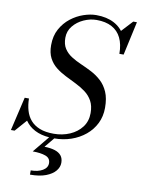

<svg xmlns="http://www.w3.org/2000/svg" viewBox="-138 -831 847 1155"><g transform="rotate(10 285.0 -253.0)"><path d="M233 14.5Q174.5 14.5 133.8 -1.2Q93 -17 67.8 -45.5Q42.5 -74 30.2 -112.2Q18 -150.5 16.5 -195.5H42.5Q43 -156 52.8 -122.5Q62.5 -89 83.8 -64.5Q105 -40 139.8 -26.2Q174.5 -12.5 225.5 -12.5Q278.5 -12.5 323.5 -32Q368.5 -51.5 395.8 -87.5Q423 -123.5 423 -173Q423 -217.5 406.5 -247.2Q390 -277 362.8 -297.2Q335.5 -317.5 303 -333.5Q270.5 -349.5 238 -365.8Q205.5 -382 178.2 -403.5Q151 -425 134.5 -456.5Q118 -488 118 -535Q118 -591.5 141 -633.5Q164 -675.5 200.2 -703.8Q236.5 -732 277.8 -746Q319 -760 355 -760Q419 -760 464.2 -736Q509.5 -712 533.5 -666Q557.5 -620 557.5 -554.5H531.5Q531.5 -612 512.2 -651.5Q493 -691 455.2 -711.2Q417.5 -731.5 362 -731.5Q322.5 -731.5 283.8 -714Q245 -696.5 219.8 -665.5Q194.5 -634.5 194.5 -593.5Q194.5 -553.5 211.2 -527.8Q228 -502 255.5 -484.5Q283 -467 316 -452.8Q349 -438.5 381.8 -421.5Q414.5 -404.5 442 -379.2Q469.5 -354 486.2 -315.8Q503 -277.5 503 -219.5Q503 -167 481.8 -124Q460.5 -81 423 -50Q385.5 -19 336.8 -2.2Q288 14.5 233 14.5ZM-31.5 10 16.5 -195.5H42.5L42 -137.5Q47 -119.5 52 -103.8Q57 -88 63 -72L-9 10ZM531.5 -554.5 539.5 -605Q534.5 -627.5 527.8 -646.2Q521 -665 511 -685.5L580 -760H602.5L557.5 -554.5ZM128 254.5V228.5Q172 228.5 200.5 211.8Q229 195 229 167Q229 136 199 125Q169 114 120 114L218.5 -6H251L185 74Q223 75 248.8 83.2Q274.5 91.5 288 108.2Q301.5 125 301.5 152Q301.5 178.5 282.2 201.8Q263 225 224.5 239.8Q186 254.5 128 254.5Z"/></g></svg>

Font: Bodoni Moda 9pt
Style: Italic
Weight: 400
Italic angle: -13°
Designer: Owen Earl
Foundry: indestructible type
Version: Version 2.005